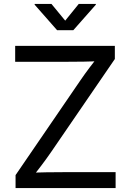

<svg xmlns="http://www.w3.org/2000/svg" viewBox="-20 -962 667 982"><path d="M59.6 0V-66.4L391.1 -550.8Q413.1 -583 437.7 -615.7Q462.4 -648.4 487.3 -680.2L497.6 -649.9Q453.1 -647.5 408.2 -646.7Q363.3 -646 318.8 -646H57.6V-727.5H567.4V-660.2L241.2 -184.1Q217.3 -149.4 191.4 -115.2Q165.5 -81.1 139.2 -47.4L128.9 -77.6Q173.3 -80.1 217.5 -80.8Q261.7 -81.5 306.2 -81.5H571.3V0ZM243.2 -941.9 313.5 -856.4 382.8 -941.9H470.2V-938L355 -807.6H272L157.2 -938V-941.9Z"/></svg>

Font: Inter 16pt
Style: Regular
Weight: 400
Version: Version 4.001;git-66647c0bb